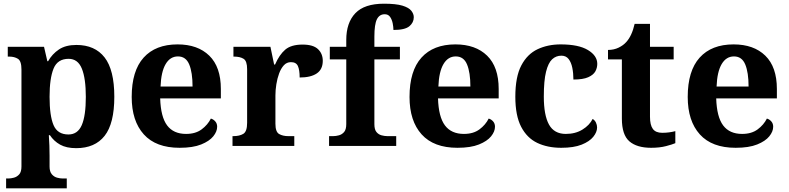

<svg xmlns="http://www.w3.org/2000/svg" viewBox="-20 -789 4263 1038"><path d="M13 229V176H25Q39 176 55.5 171.5Q72 167 84 153.5Q96 140 96 111V-413Q96 -459 77 -471Q58 -483 30 -483H22V-536H218L236 -458H240Q262 -497 298.5 -521.5Q335 -546 393 -546Q493 -546 545.5 -478.5Q598 -411 598 -266Q598 -121 545.5 -54.5Q493 12 392 12Q339 12 305 -7Q271 -26 250 -58H244Q246 -31 247 -1.5Q248 28 248 53V111Q248 139 260 153Q272 167 288.5 171.5Q305 176 319 176H341V229ZM350 -62Q400 -62 422 -112.5Q444 -163 444 -265Q444 -365 422.5 -418Q401 -471 351 -471Q291 -471 269.5 -418Q248 -365 248 -266Q248 -163 269.5 -112.5Q291 -62 350 -62Z M951 10Q823 10 757.5 -62.5Q692 -135 692 -265Q692 -406 756.5 -477.5Q821 -549 940 -549Q1049 -549 1111.5 -488Q1174 -427 1174 -308V-257H846Q849 -157 883.5 -111Q918 -65 986 -65Q1037 -65 1070 -89.5Q1103 -114 1120 -148Q1134 -144 1144 -132.5Q1154 -121 1154 -104Q1154 -78 1133 -52Q1112 -26 1067.5 -8Q1023 10 951 10ZM1021 -321Q1021 -397 1003 -440.5Q985 -484 942 -484Q900 -484 875.5 -442.5Q851 -401 848 -321Z M1237 0V-53H1241Q1275 -53 1295.5 -65.5Q1316 -78 1316 -125V-415Q1316 -459 1297 -471Q1278 -483 1245 -483H1242V-536H1442L1462 -440H1467Q1490 -493 1522 -520.5Q1554 -548 1616 -548Q1673 -548 1699 -523.5Q1725 -499 1725 -460Q1725 -414 1692.5 -392Q1660 -370 1600 -370Q1600 -411 1590.5 -432Q1581 -453 1553 -453Q1530 -453 1514.5 -436Q1499 -419 1489 -392Q1479 -365 1474 -333.5Q1469 -302 1469 -273V-120Q1469 -76 1489 -64.5Q1509 -53 1539 -53H1571V0Z M1759 0V-53H1781Q1796 -53 1812.5 -57.5Q1829 -62 1840.5 -75.5Q1852 -89 1852 -118V-468H1763V-536H1852V-573Q1852 -666 1901 -717.5Q1950 -769 2056 -769Q2121 -769 2155.5 -758.5Q2190 -748 2203.5 -731Q2217 -714 2217 -696Q2217 -667 2193 -647Q2169 -627 2107 -627Q2107 -643 2103 -663Q2099 -683 2089 -697.5Q2079 -712 2060 -712Q2031 -712 2017.5 -684.5Q2004 -657 2004 -591V-536H2142V-468H2004V-118Q2004 -89 2015 -75.5Q2026 -62 2042.5 -57.5Q2059 -53 2075 -53H2122V0Z M2453 10Q2325 10 2259.5 -62.5Q2194 -135 2194 -265Q2194 -406 2258.5 -477.5Q2323 -549 2442 -549Q2551 -549 2613.5 -488Q2676 -427 2676 -308V-257H2348Q2351 -157 2385.5 -111Q2420 -65 2488 -65Q2539 -65 2572 -89.5Q2605 -114 2622 -148Q2636 -144 2646 -132.5Q2656 -121 2656 -104Q2656 -78 2635 -52Q2614 -26 2569.5 -8Q2525 10 2453 10ZM2523 -321Q2523 -397 2505 -440.5Q2487 -484 2444 -484Q2402 -484 2377.5 -442.5Q2353 -401 2350 -321Z M3014 10Q2940 10 2884.5 -16.5Q2829 -43 2797.5 -103.5Q2766 -164 2766 -266Q2766 -374 2798.5 -435.5Q2831 -497 2886.5 -523Q2942 -549 3011 -549Q3108 -549 3158.5 -518.5Q3209 -488 3209 -444Q3209 -422 3198.5 -403Q3188 -384 3160 -371.5Q3132 -359 3080 -359Q3080 -393 3074 -422.5Q3068 -452 3054 -470Q3040 -488 3015 -488Q2986 -488 2965 -468.5Q2944 -449 2932 -401Q2920 -353 2920 -267Q2920 -166 2948 -115.5Q2976 -65 3039 -65Q3091 -65 3129 -88.5Q3167 -112 3184 -146Q3196 -139 3202 -126Q3208 -113 3208 -100Q3208 -75 3187.5 -49.5Q3167 -24 3124.5 -7Q3082 10 3014 10Z M3500 10Q3423 10 3382.5 -25Q3342 -60 3342 -148V-468H3267V-519Q3299 -519 3324.5 -531.5Q3350 -544 3365 -561Q3396 -594 3411 -660H3494V-536H3622V-468H3494V-158Q3494 -113 3509.5 -92Q3525 -71 3560 -71Q3580 -71 3598 -73.5Q3616 -76 3631 -80V-15Q3615 -8 3580.5 1Q3546 10 3500 10Z M3957 10Q3829 10 3763.5 -62.5Q3698 -135 3698 -265Q3698 -406 3762.5 -477.5Q3827 -549 3946 -549Q4055 -549 4117.5 -488Q4180 -427 4180 -308V-257H3852Q3855 -157 3889.5 -111Q3924 -65 3992 -65Q4043 -65 4076 -89.5Q4109 -114 4126 -148Q4140 -144 4150 -132.5Q4160 -121 4160 -104Q4160 -78 4139 -52Q4118 -26 4073.5 -8Q4029 10 3957 10ZM4027 -321Q4027 -397 4009 -440.5Q3991 -484 3948 -484Q3906 -484 3881.5 -442.5Q3857 -401 3854 -321Z"/></svg>

Font: Noto Serif Ethiopic
Style: Bold
Weight: 700
Designer: Monotype Design Team
Foundry: Monotype Imaging Inc.
Version: Version 2.102; ttfautohint (v1.8.4.7-5d5b)